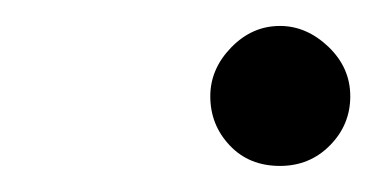

<svg xmlns="http://www.w3.org/2000/svg" viewBox="-20 -332 290 148"><path d="M195.8 -204.1Q171.9 -204.1 157 -220Q142.1 -235.8 142.1 -257.8Q142.1 -278.8 158.2 -295.4Q174.3 -312 195.8 -312Q216.3 -312 233.2 -295.9Q250 -279.8 250 -257.8Q250 -235.8 234.4 -220Q218.8 -204.1 195.8 -204.1Z"/></svg>

Font: Linear Smooth
Style: Regular
Weight: 400
Designer: Philipp H. Poll, Flanker
Foundry: Philipp H. Poll, reworked by Flanker
Version: Version 1.061 | FøM Fix